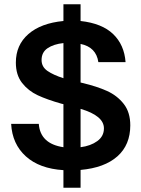

<svg xmlns="http://www.w3.org/2000/svg" viewBox="-20 -783 657 896"><path d="M276 11Q164 4 100.5 -53.5Q37 -111 32 -205H161Q168 -112 276 -96V-297L267 -299Q200 -318 156 -338.5Q112 -359 83 -396Q54 -433 54 -491Q54 -573 112.5 -624Q171 -675 276 -685V-763H356V-685Q456 -674 508 -624Q560 -574 566 -493H439Q429 -563 356 -578V-398L364 -396Q432 -380 479.5 -358.5Q527 -337 557.5 -298Q588 -259 588 -198Q588 -107 528 -53.5Q468 0 356 10V93H276ZM276 -418V-582Q230 -577 202 -558Q174 -539 174 -503Q174 -471 201.5 -452Q229 -433 276 -418ZM465 -184Q465 -243 356 -275V-96Q403 -102 434 -124.5Q465 -147 465 -184Z"/></svg>

Font: Teachers SemiBold
Style: Regular
Weight: 600
Designer: Alfredo Marco Pradil & Chank Diesel
Version: Version 0.009